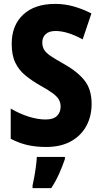

<svg xmlns="http://www.w3.org/2000/svg" viewBox="-20 -744 521 985"><path d="M450 -211Q450 -147 422.5 -97Q395 -47 343 -18.5Q291 10 217 10Q166 10 122.5 0.5Q79 -9 35 -32V-187Q79 -161 126 -146Q173 -131 214 -131Q254 -131 272.5 -149.5Q291 -168 291 -197Q291 -217 282 -233Q273 -249 250 -266Q227 -283 187 -305Q145 -329 111.5 -356Q78 -383 59 -421.5Q40 -460 40 -519Q40 -614 99 -669Q158 -724 263 -724Q312 -724 358 -711Q404 -698 449 -675L404 -542Q325 -585 265 -585Q231 -585 214 -568.5Q197 -552 197 -527Q197 -504 206.5 -488.5Q216 -473 239.5 -457Q263 -441 306 -417Q376 -378 413 -332Q450 -286 450 -211ZM313 72Q300 110 283 148Q266 186 243 221H147V208Q151 190 156 163Q161 136 164.5 108.5Q168 81 169 61H313Z"/></svg>

Font: Noto Sans Devanagari Condensed ExtraBold
Style: Regular
Weight: 800
Width: 3
Designer: Jelle Bosma - Monotype Design Team
Foundry: Monotype Imaging Inc.
Version: Version 2.004; ttfautohint (v1.8.4.7-5d5b)